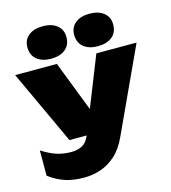

<svg xmlns="http://www.w3.org/2000/svg" viewBox="-142 -949 1106 1245"><g transform="rotate(-15 411.0 -326.0)"><path d="M270 183Q198 183 143.5 165.5Q89 148 35 108V-62Q88 -28 133.5 -13.5Q179 1 232 1Q274 1 305.5 -16.5Q337 -34 357 -84L552 -575H822L560 -8Q527 64 479.5 106Q432 148 378 165.5Q324 183 270 183ZM238 -77 7 -575H287L480 -77ZM261 -617Q201 -617 165.5 -646Q130 -675 130 -728Q130 -778 165.5 -806.5Q201 -835 261 -835Q321 -835 356.5 -806.5Q392 -778 392 -728Q392 -675 356.5 -646Q321 -617 261 -617ZM575 -617Q515 -617 479.5 -646Q444 -675 444 -728Q444 -778 479.5 -806.5Q515 -835 575 -835Q635 -835 670.5 -806.5Q706 -778 706 -728Q706 -675 670.5 -646Q635 -617 575 -617Z"/></g></svg>

Font: Unbounded Black
Style: Regular
Weight: 900
Designer: Luke Prowse, Jean-Baptiste Morizot, Fátima Lázaro, Florian Runge
Foundry: NaN
Version: Version 1.701;gftools[0.9.28.dev5+ged2979d]